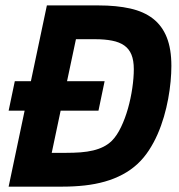

<svg xmlns="http://www.w3.org/2000/svg" viewBox="-20 -696 668 716"><path d="M619.1 -450.2Q619.1 -423.3 616.2 -392.1Q613.3 -360.8 607.2 -327.6Q601.1 -294.4 591.3 -260.7Q581.5 -227.1 567.6 -195.3Q553.7 -163.6 535.2 -135.3Q516.6 -106.9 493.2 -85Q467.8 -61.5 437 -45.2Q406.2 -28.8 370.8 -18.8Q335.4 -8.8 295.9 -4.4Q256.3 0 213.9 0H12.2L71.8 -283.2H12.2L35.2 -393.1H95.2L154.8 -675.8H347.2Q414.6 -675.8 465.6 -664.3Q516.6 -652.8 550.5 -626.5Q584.5 -600.1 601.8 -556.9Q619.1 -513.7 619.1 -450.2ZM225.1 -126Q255.4 -126 280.8 -127.9Q306.2 -129.9 327.4 -135Q348.6 -140.1 365.7 -148.7Q382.8 -157.2 397 -170.9Q416 -189.9 431.4 -222.2Q446.8 -254.4 457.3 -291.7Q467.8 -329.1 473.4 -367.7Q479 -406.2 479 -438Q479 -470.7 470.2 -492.2Q461.4 -513.7 443.4 -526.4Q425.3 -539.1 397.9 -544.4Q370.6 -549.8 334 -549.8H263.2L230 -393.1H370.1L347.2 -283.2H206.1L172.9 -126Z"/></svg>

Font: Lorenzo Sans
Style: Bold Italic
Weight: 700
Italic angle: -12°
Foundry: Intel Corporation
Version: Version 1.00; ttfautohint (v1.5)